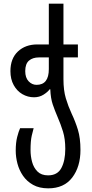

<svg xmlns="http://www.w3.org/2000/svg" viewBox="-20 -780 502 1050"><path d="M244 250Q195 250 161 231Q127 212 106 181.5Q85 151 75.5 115Q66 79 66 44Q66 0 74 -31Q82 -62 90 -79H164Q160 -66 153.5 -37.5Q147 -9 147 41Q147 74 155.5 105.5Q164 137 185 158Q206 179 243 179Q294 179 315.5 139Q337 99 337 34Q337 -20 324.5 -60.5Q312 -101 295 -140Q280 -175 268.5 -208.5Q257 -242 255 -292H252Q240 -276 217.5 -262Q195 -248 166 -248Q132 -248 102.5 -265Q73 -282 55 -314.5Q37 -347 37 -391Q37 -460 78 -498.5Q119 -537 184 -537H247V-760H327V-537H406V-466H327V-347Q327 -286 340 -242.5Q353 -199 372 -158Q392 -116 406 -70.5Q420 -25 420 40Q420 132 375 191Q330 250 244 250ZM180 -316Q247 -316 247 -402V-466H193Q159 -466 138.5 -448.5Q118 -431 118 -391Q118 -355 136.5 -335.5Q155 -316 180 -316Z"/></svg>

Font: Noto Sans Georgian ExtraCondensed
Style: Regular
Weight: 400
Width: 2
Designer: Monotype Design Team, Akaki Razmadze
Foundry: Google LLC
Version: Version 2.005; ttfautohint (v1.8.4.7-5d5b)